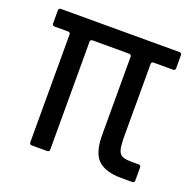

<svg xmlns="http://www.w3.org/2000/svg" viewBox="-103 -660 782 768"><g transform="rotate(20 288.0 -276.5)"><path d="M108 0Q98 0 98 -10V-468Q98 -478 88 -478H31Q21 -478 21 -488V-543Q21 -553 31 -553H535Q545 -553 545 -543V-488Q545 -478 535 -478H453Q443 -478 443 -468V-163Q443 -124 447.5 -106Q452 -88 464.5 -81.5Q477 -75 505 -75H535Q545 -75 545 -65V-10Q545 0 535 0H489Q422 0 390 -29.5Q358 -59 358 -136V-468Q358 -478 348 -478H193Q183 -478 183 -468V-10Q183 0 173 0Z"/></g></svg>

Font: Open Sauce Two
Style: Regular
Weight: 400
Designer: Alfredo Marco Pradil
Foundry: Creative Sauce Fz LLC
Version: Version 1.477